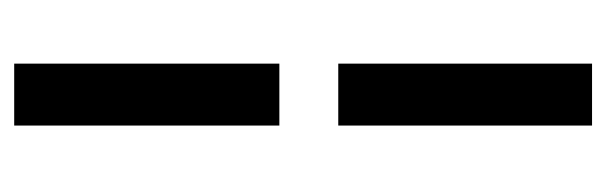

<svg xmlns="http://www.w3.org/2000/svg" viewBox="-322 -430 883 280"><g transform="rotate(90 120.0 -289.5)"><path d="M162.6 -710.9V-340.8H72.3V-710.9ZM162.6 131.8H72.3V-254.9H162.6Z"/></g></svg>

Font: Vazirmatn RD UI FD
Style: Regular
Weight: 400
Designer: Saber Rastikerdar
Foundry: Saber Rastikerdar
Version: Version 33.003